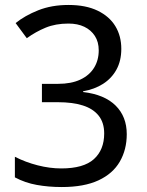

<svg xmlns="http://www.w3.org/2000/svg" viewBox="-20 -744 591 774"><path d="M229 10Q176 10 128.5 1.5Q81 -7 40 -29V-112Q83 -90 132 -77.5Q181 -65 227 -65Q317 -65 358.5 -102.5Q400 -140 400 -206Q400 -250 377.5 -278Q355 -306 313.5 -319Q272 -332 214 -332H149V-406H214Q267 -406 303.5 -423Q340 -440 359 -470.5Q378 -501 378 -541Q378 -575 362.5 -599Q347 -623 320 -636Q293 -649 256 -649Q204 -649 164 -632.5Q124 -616 88 -590L43 -651Q80 -681 134 -702.5Q188 -724 256 -724Q326 -724 373.5 -701Q421 -678 445 -638.5Q469 -599 469 -547Q469 -499 449.5 -463.5Q430 -428 395.5 -406Q361 -384 315 -376V-373Q401 -363 446 -318.5Q491 -274 491 -203Q491 -141 463 -92.5Q435 -44 377 -17Q319 10 229 10Z"/></svg>

Font: uhindi25
Style: Book
Weight: 400
Designer: Jelle Bosma - Monotype Design Team
Foundry: Monotype Imaging Inc.
Version: Version 2.003